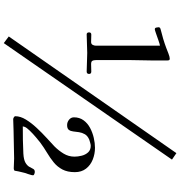

<svg xmlns="http://www.w3.org/2000/svg" viewBox="12 -884 975 1040"><g transform="rotate(90 500.0 -364.5)"><path d="M381 -359Q381 -346 368 -346Q343 -346 318 -347.5Q293 -349 267 -349Q242 -349 217 -347.5Q192 -346 167 -346Q156 -346 156 -359Q156 -371 168 -371Q178 -371 188 -370.5Q198 -370 208 -370Q219 -370 223.5 -378.5Q228 -387 228 -396V-743Q220 -742 200 -735Q180 -728 161.5 -721.5Q143 -715 139 -715Q132 -715 130 -722.5Q128 -730 128 -735Q128 -741 132 -743.5Q136 -746 141 -747Q166 -753 191 -760.5Q216 -768 240 -777Q250 -781 269.5 -788.5Q289 -796 298 -796Q305 -796 306.5 -792Q308 -788 308 -783V-700Q308 -672 307 -644Q306 -616 306 -587V-396Q306 -383 310 -376.5Q314 -370 328 -370Q338 -370 348 -370.5Q358 -371 368 -371Q381 -371 381 -359ZM845 -808 214 103 178 76 810 -832ZM930 -55Q930 -47 923 -28Q916 -9 914 2Q911 12 909 23Q907 34 905 45Q899 49 893 49Q880 49 866.5 48Q853 47 839 47Q802 47 764.5 48.5Q727 50 689 50Q673 50 657.5 51Q642 52 626 52Q622 52 616 48.5Q610 45 610 41Q610 13 628 -16.5Q646 -46 673 -75Q700 -104 727.5 -129Q755 -154 774 -172Q796 -194 812.5 -221Q829 -248 829 -280Q829 -298 824 -318.5Q819 -339 806 -353.5Q793 -368 770 -368Q764 -368 753.5 -365Q743 -362 737 -360Q716 -351 707.5 -336Q699 -321 696.5 -304.5Q694 -288 692.5 -273.5Q691 -259 684 -249.5Q677 -240 658 -240Q642 -240 629 -250.5Q616 -261 616 -277Q616 -307 632 -329Q648 -351 673.5 -364.5Q699 -378 727.5 -384.5Q756 -391 781 -391Q814 -391 844.5 -379Q875 -367 894 -342.5Q913 -318 913 -282Q913 -242 898.5 -214.5Q884 -187 860 -167.5Q836 -148 807.5 -131Q779 -114 752 -94Q743 -87 724 -71Q705 -55 688.5 -38Q672 -21 668 -11Q666 -3 665 0Q702 0 738.5 -0.5Q775 -1 812 -3Q846 -5 862 -14.5Q878 -24 884.5 -36Q891 -48 895.5 -56.5Q900 -65 912 -65Q916 -65 923 -62.5Q930 -60 930 -55Z"/></g></svg>

Font: Kaisei Decol
Style: Bold
Weight: 700
Designer: Font-Kai, 金井和夫
Foundry: KAZUO KANAI
Version: Version 5.003